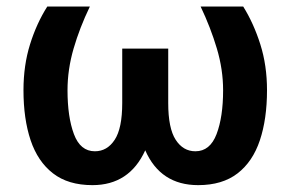

<svg xmlns="http://www.w3.org/2000/svg" viewBox="-20 -548 866 579"><path d="M258.8 10.3Q185.5 10.3 139.6 -25.4Q93.8 -61 72.3 -125.2Q50.8 -189.5 50.8 -275.9Q50.8 -351.1 70.6 -414.3Q90.3 -477.5 122.6 -528.3H251Q220.2 -464.4 201.9 -401.4Q183.6 -338.4 183.6 -275.9Q183.6 -195.3 202.9 -143.6Q222.2 -91.8 266.1 -91.8Q303.2 -91.8 325.9 -126.5Q348.6 -161.1 348.6 -237.3V-401.4H487.3V-237.3Q487.3 -161.1 509.8 -126.5Q532.2 -91.8 569.3 -91.8Q613.3 -91.8 633.1 -143.6Q652.8 -195.3 652.8 -275.9Q652.8 -338.4 634 -401.6Q615.2 -464.8 585 -528.3H713.4Q745.1 -477.5 765.1 -414.1Q785.2 -350.6 785.2 -275.9Q785.2 -189.5 763.7 -125Q742.2 -60.5 696.3 -25.1Q650.4 10.3 577.6 10.3Q463.9 10.3 418 -94.7Q370.1 10.3 258.8 10.3Z"/></svg>

Font: Roboto Slab SemiBold
Style: Regular
Weight: 600
Designer: Google
Version: Version 2.001; ttfautohint (v1.8.3)